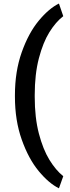

<svg xmlns="http://www.w3.org/2000/svg" viewBox="-20 -815 389 1061"><path d="M305.7 -795.4 329.6 -725.6Q288.6 -694.3 253.2 -637.5Q217.8 -580.6 194.8 -492.7Q171.9 -404.8 171.9 -290V-279.8Q171.9 -165 194.8 -77.1Q217.8 10.7 253.2 68.4Q288.6 126 329.6 158.7L305.7 225.6Q250 198.2 193.8 130.4Q137.7 62.5 100.1 -43.5Q62.5 -149.4 62.5 -280.8V-289.1Q62.5 -420.4 100.1 -526.4Q137.7 -632.3 193.8 -700.2Q250 -768.1 305.7 -795.4Z"/></svg>

Font: Heebo Medium
Style: Regular
Weight: 500
Designer: Oded Ezer
Foundry: Meir Sadan
Version: Version 2.001; ttfautohint (v1.5.14-ce02) -l 8 -r 50 -G 200 